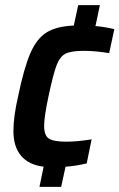

<svg xmlns="http://www.w3.org/2000/svg" viewBox="-20 -716 463 744"><path d="M168 -343Q151 -263 151 -228Q151 -191 169.5 -179Q188 -167 236 -167Q279 -167 335 -176L316 -83Q277 -73 234 -70L217 8H133L149 -70Q92 -77 62 -112Q32 -147 32 -208Q32 -264 50 -342Q73 -453 97.5 -509.5Q122 -566 160 -590Q198 -614 266 -617L283 -696H367L350 -615Q387 -612 423 -603L403 -510Q351 -519 304 -519Q256 -519 234 -508Q212 -497 199 -462.5Q186 -428 168 -343Z"/></svg>

Font: Saira Semi Condensed Medium
Style: Italic
Weight: 500
Width: 4
Italic angle: -12°
Designer: Hector Gatti with collaboration of the Omnibus-Type team
Foundry: Omnibus-Type
Version: Version 1.001; ttfautohint (v1.8)